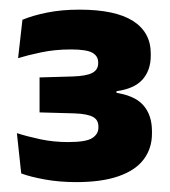

<svg xmlns="http://www.w3.org/2000/svg" viewBox="-20 -731 352 398"><path d="M138 -353.5Q103 -353.5 72.8 -359Q42.5 -364.5 24 -371.5L15 -455Q37 -448 64.2 -442.2Q91.5 -436.5 121 -436.5Q158.5 -436.5 171.2 -444.8Q184 -453 184 -466.5V-468.5Q184 -475 181.5 -480Q179 -485 173.5 -488.2Q168 -491.5 158.2 -493.5Q148.5 -495.5 134 -496L62 -498V-570.5L131 -572.5Q159.5 -573.5 171.5 -580Q183.5 -586.5 183.5 -600V-601.5Q183.5 -615 171.2 -621.8Q159 -628.5 127 -628.5Q94 -628.5 65.5 -622.5Q37 -616.5 17.5 -610.5L26.5 -690Q48 -699 78 -705Q108 -711 144.5 -711Q219 -711 255.8 -687.5Q292.5 -664 292.5 -620V-615.5Q292.5 -585.5 275.5 -566.2Q258.5 -547 221.5 -542V-529.5L215 -539.5Q258 -534 276.5 -513.5Q295 -493 295 -459V-454Q295 -423.5 278 -400.8Q261 -378 226 -365.8Q191 -353.5 138 -353.5Z"/></svg>

Font: Anek Gujarati
Style: Bold
Weight: 700
Version: Version 1.003